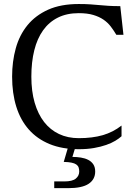

<svg xmlns="http://www.w3.org/2000/svg" viewBox="-20 -747 710 975"><path d="M379.9 -45.4Q448.7 -45.4 501.5 -60.5Q554.2 -75.7 597.2 -109.4V-55.2Q585 -43.9 565.7 -32.2Q546.4 -20.5 519.3 -11Q492.2 -1.5 457.5 4.6Q422.9 10.7 379.9 10.7Q295.4 10.7 231.9 -15.4Q168.5 -41.5 126.2 -89.4Q84 -137.2 62.7 -205.3Q41.5 -273.4 41.5 -357.9Q41.5 -434.6 60.1 -501.7Q78.6 -568.8 119.4 -618.9Q160.2 -668.9 224.4 -697.8Q288.6 -726.6 379.9 -726.6Q414.6 -726.6 438.2 -724.9Q461.9 -723.1 483.9 -721.2Q505.9 -719.2 530.3 -717.5Q554.7 -715.8 590.8 -715.8L606.9 -570.3H570.8Q557.6 -592.3 542.5 -612.3Q527.3 -632.3 505.6 -647.2Q483.9 -662.1 453.6 -671.1Q423.3 -680.2 379.9 -680.2Q319.3 -680.2 274.2 -657.7Q229 -635.3 199 -593.3Q168.9 -551.3 154.1 -491.7Q139.2 -432.1 139.2 -357.9Q139.2 -283.7 156 -225.6Q172.9 -167.5 204.1 -127.4Q235.4 -87.4 279.8 -66.4Q324.2 -45.4 379.9 -45.4ZM329.1 -11.2H366.2L347.7 49.8Q370.1 49.8 391.1 53.2Q412.1 56.6 428.2 64.9Q444.3 73.2 453.9 87.6Q463.4 102.1 463.4 124Q463.4 164.1 430.2 186.3Q397 208.5 325.7 208.5H255.4V174.3H306.6Q347.7 174.3 365 159.9Q382.3 145.5 382.3 124Q382.3 112.3 379.2 103.3Q376 94.2 367.2 88.1Q358.4 82 343 78.9Q327.6 75.7 303.7 75.2Z"/></svg>

Font: Arian AMU Serif
Style: Regular
Weight: 400
Designer: Ruben Hakobyan (Tarumian)
Foundry: Ruben Hakobyan (Tarumian)
Version: Version 1.002